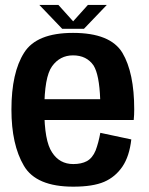

<svg xmlns="http://www.w3.org/2000/svg" viewBox="-20 -730 585 756"><path d="M268.5 5V-84Q214.5 -84 185 -130Q154.5 -175 154.5 -298.5Q154.5 -427 185 -469Q216 -512 267.5 -512Q321 -512 348.5 -472Q371 -435.5 374.5 -339.5H142V-257.5H506.5Q508.5 -276.5 508.5 -299Q508.5 -443.5 462 -522Q414.5 -600.5 267.5 -600.5Q124 -600.5 75 -522.5Q25 -444 25 -298.5Q25 -160.5 74 -77.5Q122 5 268.5 5ZM268.5 -84V5Q345.5 5 390 -14Q434 -33 462 -74Q489.5 -114.5 497 -181L375 -207Q368 -168 356.5 -137.5Q344 -107.5 322 -95.5Q300.5 -84 268.5 -84ZM225 -616.5H310.5L400.5 -710.5H326L268 -646L210 -710.5H135Z"/></svg>

Font: Anybody SemiCondensed SemiBold
Style: Regular
Weight: 600
Width: 4
Version: Version 1.113;gftools[0.9.25]